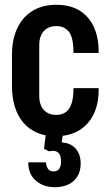

<svg xmlns="http://www.w3.org/2000/svg" viewBox="-20 -561 456 802"><path d="M212 8Q168 8 134 -7Q100 -22 76.5 -50Q53 -78 41.5 -116.5Q30 -155 30 -203V-330Q30 -397 52.5 -444Q75 -491 116.5 -516Q158 -541 215 -541Q275 -541 314.5 -515.5Q354 -490 373.5 -445Q393 -400 392 -340H287Q287 -404 268 -428Q249 -452 215 -452Q192 -452 176 -442Q160 -432 152 -414.5Q144 -397 144 -374V-158Q144 -136 152 -118.5Q160 -101 176 -91Q192 -81 215 -81Q238 -81 254 -92Q270 -103 278.5 -127.5Q287 -152 287 -193H392Q393 -130 372 -85.5Q351 -41 310.5 -16.5Q270 8 212 8ZM210 221Q161 221 129.5 193.5Q98 166 98 117H172Q173 132 180 143.5Q187 155 203 155Q221 155 228 143Q235 131 235 115Q235 91 227 81Q219 71 207.5 69.5Q196 68 185 71L164 61L172 -8H244L236 46L209 36Q232 32 251.5 35.5Q271 39 285.5 50Q300 61 308.5 79Q317 97 317 122Q317 155 302.5 177.5Q288 200 263.5 210.5Q239 221 210 221Z"/></svg>

Font: Hubot Sans Condensed SemiBold
Style: Regular
Weight: 600
Width: 3
Designer: Deni Anggara
Foundry: GitHub, Inc., Subsidiary of Microsoft Corporation
Version: Version 2.000